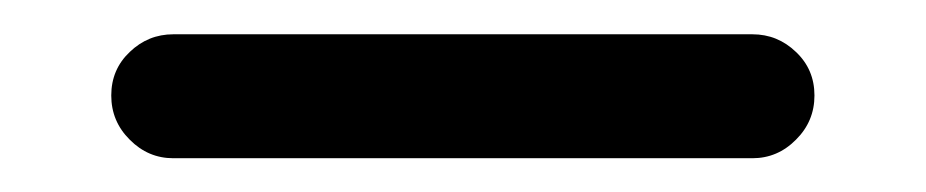

<svg xmlns="http://www.w3.org/2000/svg" viewBox="-20 63 540 112"><path d="M81.1 155.3Q66.4 155.3 55.7 144.5Q44.9 133.8 44.9 118.7Q44.9 103.5 55.7 93.3Q66.4 83 81.1 83H418.9Q433.6 83 444.3 93.3Q455.1 103.5 455.1 118.7Q455.1 133.8 444.3 144.5Q433.6 155.3 418.9 155.3Z"/></svg>

Font: Rounded Mgen+ 1mn medium
Style: Regular
Weight: 500
Designer: [Source Han Sans]
Ryoko NISHIZUKA  (kana & ideographs); Paul D. Hunt (Latin, Greek & Cyrillic); Wenlong ZHANG  (bopomofo
Version: Version 1.059.20150602